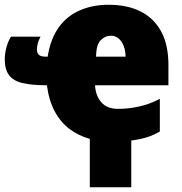

<svg xmlns="http://www.w3.org/2000/svg" viewBox="-43 -583 766 806"><path d="M334 0Q287 -13 249 -41.5Q211 -70 186.5 -116Q162 -162 154 -225Q90 -225 51 -234.5Q12 -244 -5.5 -268Q-23 -292 -23 -334Q-23 -358 -16 -384Q-9 -410 3 -429H127Q117 -409 114.5 -396Q112 -383 112 -375Q112 -361 120 -353Q128 -345 152 -345H157Q169 -420 203.5 -468Q238 -516 292 -539.5Q346 -563 413 -563Q491 -563 547 -535Q603 -507 633.5 -451Q664 -395 664 -310V-225H356Q358 -182 382 -154Q406 -126 453 -126Q497 -126 541.5 -136Q586 -146 628 -168V-31Q603 -16 574.5 -7Q546 2 508 7V203H334ZM423 -433Q398 -433 379.5 -414Q361 -395 360 -345H484Q484 -370 476.5 -389.5Q469 -409 455.5 -421Q442 -433 423 -433Z"/></svg>

Font: Noto Sans Display Black
Style: Regular
Weight: 900
Designer: Monotype Design Team
Foundry: Monotype Imaging Inc.
Version: Version 2.003